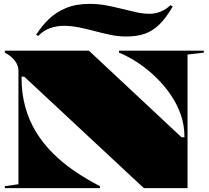

<svg xmlns="http://www.w3.org/2000/svg" viewBox="-20 -969 1075 989"><path d="M5 0V-10L75 -20V-605Q75 -631 57.5 -655Q40 -679 5 -698V-708H438L915 -262H930V-267Q930 -324 911.5 -377.5Q893 -431 860 -479.5Q827 -528 784.5 -569.5Q742 -611 693 -644Q644 -677 593 -698V-708H1030V-698L946 -688V0H721L105 -574H91V-569Q91 -487 110.5 -417Q130 -347 166 -288.5Q202 -230 252 -180Q302 -130 363.5 -88Q425 -46 495 -10V0ZM630 -781Q590 -781 549 -789.5Q508 -798 467 -809Q426 -820 386 -828Q346 -836 309 -836Q272 -836 238 -824Q204 -812 177 -784L166 -790Q194 -834 231 -870Q268 -906 319.5 -927.5Q371 -949 441 -949Q488 -949 529 -941Q570 -933 608 -923.5Q646 -914 681.5 -906Q717 -898 751 -898Q781 -898 809.5 -910Q838 -922 857 -942L870 -936Q835 -876 800.5 -842.5Q766 -809 725.5 -795Q685 -781 630 -781Z"/></svg>

Font: Kalnia SemiExpanded
Style: Bold
Weight: 700
Width: 6
Designer: Frida Medrano
Foundry: Frida Medrano
Version: Version 1.105